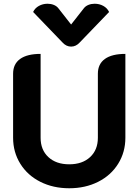

<svg xmlns="http://www.w3.org/2000/svg" viewBox="-20 -997 740 1026"><path d="M50 -261V-603Q50 -655 87.5 -682Q125 -709 197 -709V-261Q197 -196 238.5 -157.5Q280 -119 350 -119Q420 -119 461.5 -157.5Q503 -196 503 -261V-603Q503 -655 540.5 -682Q578 -709 650 -709V-261Q650 -184 611.5 -122Q573 -60 504.5 -25.5Q436 9 350 9Q264 9 195.5 -25.5Q127 -60 88.5 -122Q50 -184 50 -261ZM429 -954Q438 -965 453 -971Q468 -977 486 -977Q511 -977 532 -965.5Q553 -954 563 -933L406 -770Q386 -748 360 -748Q334 -748 314 -770L157 -933Q167 -954 188 -965.5Q209 -977 234 -977Q252 -977 267 -971Q282 -965 291 -954L360 -866Z"/></svg>

Font: K2D ExtraBold
Style: Regular
Weight: 800
Designer: Katatrad Aksorn Co.,Ltd.
Foundry: Cadson Demak Co.,Ltd.
Version: Version 1.000; ttfautohint (v1.6)